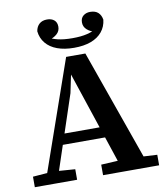

<svg xmlns="http://www.w3.org/2000/svg" viewBox="-95 -963 901 1042"><g transform="rotate(-10 356.0 -442.5)"><path d="M12 0V-58L115 -66H136L245 -58V0ZM69 0 302 -667H408L644 0H501L311 -570H312L291 -469L135 0ZM181 -200V-259H488V-200ZM388 0V-58L515 -65H568L697 -58V0ZM354 -708Q301 -708 261.5 -722.5Q222 -737 199 -765Q176 -793 172 -831Q176 -856 192 -870.5Q208 -885 235 -885Q259 -885 274 -872.5Q289 -860 289 -836Q289 -812 271 -796Q253 -780 225 -773L217 -791Q241 -777 273.5 -769Q306 -761 354 -761Q402 -761 434.5 -769Q467 -777 491 -791L483 -773Q455 -780 437 -796Q419 -812 419 -836Q419 -860 434.5 -872.5Q450 -885 472 -885Q501 -885 516.5 -870.5Q532 -856 536 -831Q532 -793 509 -765Q486 -737 447 -722.5Q408 -708 354 -708Z"/></g></svg>

Font: Source Serif 4 SemiBold
Style: Regular
Weight: 600
Designer: Frank Grießhammer
Foundry: Adobe Systems Incorporated
Version: Version 4.004;hotconv 1.0.116;makeotfexe 2.5.65601